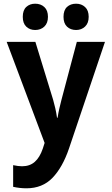

<svg xmlns="http://www.w3.org/2000/svg" viewBox="-20 -772 603 1037"><path d="M123 245Q105 245 87 243Q69 241 51 237V120Q64 123 77 124.5Q90 126 99 126Q141 126 168 102Q195 78 211 31L221 0L16 -546H171L267 -233Q273 -212 278.5 -188Q284 -164 288 -136H291Q295 -162 300.5 -186Q306 -210 312 -233L395 -546H547L353 29Q318 132 263.5 188.5Q209 245 123 245ZM391 -610Q361 -610 342 -628Q323 -646 323 -681Q323 -717 342 -734.5Q361 -752 391 -752Q420 -752 439.5 -734Q459 -716 459 -681Q459 -647 439.5 -628.5Q420 -610 391 -610ZM170 -610Q141 -610 122 -628Q103 -646 103 -681Q103 -717 122 -734.5Q141 -752 170 -752Q200 -752 219.5 -734Q239 -716 239 -681Q239 -647 219.5 -628.5Q200 -610 170 -610Z"/></svg>

Font: Noto Sans Mono SemiCondensed
Style: Bold
Weight: 700
Width: 4
Designer: Monotype Design Team
Foundry: Monotype Imaging Inc.
Version: Version 2.014